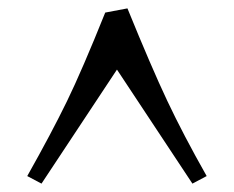

<svg xmlns="http://www.w3.org/2000/svg" viewBox="-20 -716 558 458"><path d="M259 -550 79 -278 45 -296Q103 -399 139.5 -474Q176 -549 231 -686L284 -696Q341 -556 379 -475.5Q417 -395 473 -296L439 -278Z"/></svg>

Font: Almendra
Style: Bold
Weight: 700
Designer: Ana Sanfelippo
Foundry: Ana Sanfelippo
Version: Version 1.004